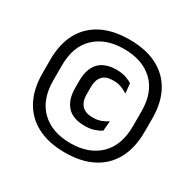

<svg xmlns="http://www.w3.org/2000/svg" viewBox="-147 -810 992 980"><g transform="rotate(30 349.5 -319.5)"><path d="M349.5 13Q254 13 186.8 -21.8Q119.5 -56.5 84.2 -122.5Q49 -188.5 49 -282V-360Q49 -453 84.2 -518.2Q119.5 -583.5 186.8 -617.8Q254 -652 349.5 -652Q445 -652 512.2 -617.8Q579.5 -583.5 614.8 -518.2Q650 -453 650 -360V-282Q650 -188.5 614.8 -122.5Q579.5 -56.5 512.2 -21.8Q445 13 349.5 13ZM369.5 -155.5Q299 -155.5 265 -193Q231 -230.5 231 -300V-342Q231 -411 265.2 -448.2Q299.5 -485.5 369.5 -485.5Q400.5 -485.5 424 -477.5Q447.5 -469.5 461.5 -459.5L467 -402Q450.5 -413.5 429.8 -421.5Q409 -429.5 380.5 -429.5Q338 -429.5 318 -407.2Q298 -385 298 -343.5V-300Q298 -258 319 -235.5Q340 -213 382.5 -213Q411 -213 432 -221Q453 -229 469.5 -240.5L464.5 -182.5Q449.5 -172 425.8 -163.8Q402 -155.5 369.5 -155.5ZM349.5 -42.5Q458 -42.5 521 -103.5Q584 -164.5 584 -277V-365Q584 -476.5 521 -536.5Q458 -596.5 349.5 -596.5Q241 -596.5 178 -536.5Q115 -476.5 115 -365V-277Q115 -164.5 178 -103.5Q241 -42.5 349.5 -42.5Z"/></g></svg>

Font: Anek Kannada Medium Medium
Style: Regular
Weight: 500
Version: Version 1.003